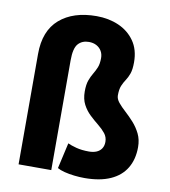

<svg xmlns="http://www.w3.org/2000/svg" viewBox="-85 -836 815 918"><g transform="rotate(10 322.0 -377.0)"><path d="M224.1 0H65.4V-536.1Q65.4 -648.4 131.3 -705.6Q197.3 -762.7 310.5 -762.7Q369.1 -762.7 417.5 -741.7Q465.8 -720.7 495.1 -679.2Q524.4 -637.7 524.4 -576.2Q524.4 -541 517.1 -520.8Q509.8 -500.5 500 -486.1Q490.2 -471.7 482.9 -454.3Q475.6 -437 475.6 -407.2Q475.6 -390.1 489.5 -373Q503.4 -356 524.2 -337.2Q544.9 -318.4 565.4 -295.7Q585.9 -272.9 599.9 -244.6Q613.8 -216.3 613.8 -179.7Q613.8 -121.1 588.4 -78.4Q563 -35.6 512.2 -12.9Q461.4 9.8 386.7 9.8Q361.8 9.8 336.4 6.8Q311 3.9 289.1 -1.7Q267.1 -7.3 253.9 -15.1L282.2 -140.1Q297.4 -132.8 324 -125.7Q350.6 -118.7 385.7 -118.7Q407.2 -118.7 422.9 -125.5Q438.5 -132.3 447 -145.5Q455.6 -158.7 455.6 -177.7Q455.6 -200.7 441.7 -218.3Q427.7 -235.8 407 -252.4Q386.2 -269 365.2 -288.8Q344.2 -308.6 330.3 -335Q316.4 -361.3 316.4 -398.4Q316.4 -432.1 324 -452.6Q331.5 -473.1 341.1 -488.8Q350.6 -504.4 358.2 -522.5Q365.7 -540.5 365.7 -568.8Q365.7 -588.4 356.7 -603.3Q347.7 -618.2 332 -626.5Q316.4 -634.8 295.4 -634.8Q262.7 -634.8 243.4 -613.3Q224.1 -591.8 224.1 -533.2Z"/></g></svg>

Font: Heebo ExtraBold
Style: Regular
Weight: 800
Designer: Oded Ezer
Foundry: Ezer Type House
Version: Version 3.100